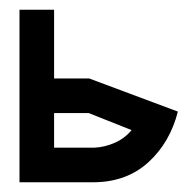

<svg xmlns="http://www.w3.org/2000/svg" viewBox="-20 -374 385 394"><path d="M162 -142H91V-71H174Q195 -72 215.5 -81Q236 -90 250 -107ZM345 -145Q329 -82 285 -41.5Q241 -1 174 0H20V-354H91V-213H163Z"/></svg>

Font: Googee
Style: Regular
Weight: 400
Designer: Peter Wiegel
Foundry: CATFonts Peter Wiegel
Version: 1.000